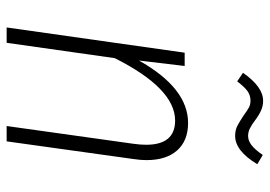

<svg xmlns="http://www.w3.org/2000/svg" viewBox="-134 -658 792 563"><g transform="rotate(90 261.5 -376.0)"><path d="M449 -410Q449 -393 446 -373L394 0H349L401 -371Q404 -392 404 -409Q404 -494 333 -494Q239 -494 150 -317L105 0H60L134 -522H173L157 -388Q238 -532 340 -532Q392 -532 420.5 -500Q449 -468 449 -410ZM318 -695Q303 -706 294.5 -710.5Q286 -715 275 -715Q259 -715 247 -706.5Q235 -698 218 -676L193 -693Q234 -752 275 -752Q290 -752 303.5 -746Q317 -740 333 -728Q346 -718 356.5 -713Q367 -708 378 -708Q392 -708 405 -718Q418 -728 434 -751L461 -735Q422 -670 378 -670Q361 -670 348.5 -676.5Q336 -683 318 -695Z"/></g></svg>

Font: Fira Sans Condensed ExtraLight
Style: Italic
Weight: 275
Width: 3
Italic angle: -8°
Designer: Carrois Corporate & Edenspiekermann AG
Foundry: Carrois Corporate GbR & Edenspiekermann AG
Version: Version 4.203